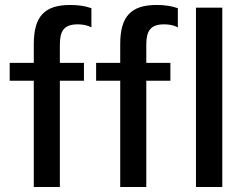

<svg xmlns="http://www.w3.org/2000/svg" viewBox="-20 -753 988 773"><path d="M221 -500V-573C221 -629 238 -655 293 -655C311 -655 331 -652 348 -643V-720C323 -729 294 -733 263 -733C160 -733 116 -688 116 -575V-500H19V-428H116V0H221V-428H318V-500ZM569 -500V-573C569 -629 586 -655 641 -655C659 -655 679 -652 696 -643V-720C671 -729 642 -733 611 -733C508 -733 464 -688 464 -575V-500H367V-428H464V0H569V-428H666V-500ZM769 0H875V-722H769Z"/></svg>

Font: Perun Medium
Style: Regular
Weight: 500
Foundry: Copyright (c) Stefan Peev, Context Ltd, 2016
Version: Version 1.089